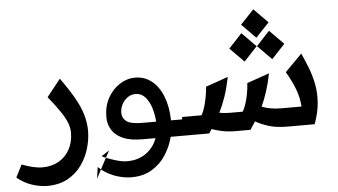

<svg xmlns="http://www.w3.org/2000/svg" viewBox="-143 -853 2105 1197"><g transform="rotate(-5 909.5 -254.5)"><path d="M106 238Q63 238 12.5 222Q-38 206 -82 169L-42 91Q-9 104 24.5 112Q58 120 86 120Q145 120 189 94.5Q233 69 257.5 23.5Q282 -22 282 -81Q282 -107 271.5 -137.5Q261 -168 233.5 -209.5Q206 -251 156 -313L242 -421Q294 -349 326.5 -292Q359 -235 374 -184Q389 -133 389 -81Q389 -30 373 25.5Q357 81 323 129.5Q289 178 235 208Q181 238 106 238Z M633 230Q591 230 541.5 214.5Q492 199 448 165L485 95Q471 89 459 83L509 51L485 95Q517 108 552.5 118Q588 128 617 128Q685 128 734 93Q783 58 804 0H723Q645 0 598.5 -21.5Q552 -43 531 -78.5Q510 -114 510 -156Q510 -226 539 -277.5Q568 -329 613.5 -358Q659 -387 710 -387Q768 -387 812.5 -352Q857 -317 882.5 -253Q908 -189 910 -102H980V0H899Q884 59 850.5 111.5Q817 164 763 197Q709 230 633 230ZM733 -102H817Q814 -147 801 -189Q788 -231 763.5 -258Q739 -285 704 -285Q675 -285 652.5 -268.5Q630 -252 617.5 -227Q605 -202 605 -176Q605 -143 631 -122.5Q657 -102 733 -102ZM429 148Q438 157 448 165L419 221Z M980 0V-117H1102Q1117 -141 1129.5 -191Q1142 -241 1146 -292L1286 -341Q1272 -272 1254.5 -220.5Q1237 -169 1214 -123Q1245 -117 1280 -117H1360Q1370 -133 1379.5 -161Q1389 -189 1395.5 -223.5Q1402 -258 1404 -292L1544 -341Q1531 -278 1515.5 -229.5Q1500 -181 1480 -138Q1531 -117 1601 -117H1728Q1724 -176 1703 -229.5Q1682 -283 1649 -339L1755 -446Q1776 -400 1795 -351Q1814 -302 1824.5 -248Q1835 -194 1830.5 -132.5Q1826 -71 1800 0H1630Q1561 0 1513 -15Q1465 -30 1431 -50Q1423 -38 1415 -25.5Q1407 -13 1398 0H1308Q1261 0 1224 -7.5Q1187 -15 1157 -26Q1150 -14 1140 0ZM1485 -569 1397 -658 1481 -747 1569 -658ZM1399 -427 1311 -516 1394 -605 1482 -516ZM1572 -427 1484 -516 1567 -605 1655 -516Z"/></g></svg>

Font: Lexend SemiBold
Style: Regular
Weight: 600
Designer: Bonnie Shaver-Troup, Thomas Jockin
Foundry: Lexend
Version: Version 1.005; ttfautohint (v1.8.3)